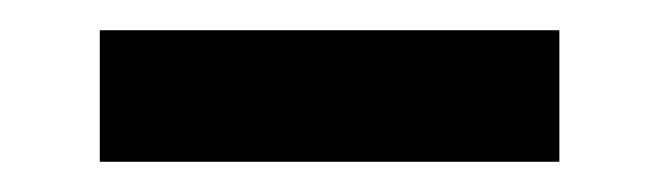

<svg xmlns="http://www.w3.org/2000/svg" viewBox="-20 -736 442 127"><path d="M46 -716H350V-629H46Z"/></svg>

Font: Encode Sans Compressed
Style: Bold
Weight: 700
Designer: Pablo Impallari, Andres Torresi
Foundry: Pablo Impallari, Andres Torresi
Version: Version 1.000; ttfautohint (v1.00) -l 8 -r 50 -G 200 -x 14 -